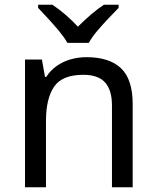

<svg xmlns="http://www.w3.org/2000/svg" viewBox="-20 -786 658 806"><path d="M343 -546Q439 -546 488 -499.5Q537 -453 537 -349V0H450V-343Q450 -408 421 -440Q392 -472 330 -472Q241 -472 207 -422Q173 -372 173 -278V0H85V-536H156L169 -463H174Q192 -491 218.5 -509.5Q245 -528 277 -537Q309 -546 343 -546ZM263 -606Q250 -629 228 -655.5Q206 -682 182 -708Q158 -734 140 -753V-766H200Q226 -749 254 -725Q282 -701 307 -674Q334 -701 362 -725Q390 -749 416 -766H478V-753Q459 -734 434.5 -708Q410 -682 387.5 -655.5Q365 -629 353 -606Z"/></svg>

Font: Noto Sans Sinhala
Style: Regular
Weight: 400
Designer: Jelle Bosma - Monotype Design Team
Foundry: Monotype Imaging Inc.
Version: Version 2.006